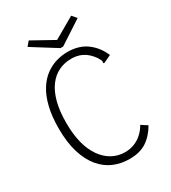

<svg xmlns="http://www.w3.org/2000/svg" viewBox="-191 -879 883 989"><g transform="rotate(-30 250.0 -385.0)"><path d="M285 10Q234 10 191 -8.5Q148 -27 115.5 -66Q83 -105 64.5 -165Q46 -225 46 -308Q46 -381 59.5 -435.5Q73 -490 96.5 -527Q120 -564 150 -586Q180 -608 213.5 -618Q247 -628 281 -628Q349 -628 394.5 -594.5Q440 -561 464 -505L424 -486L416 -483L413 -489Q416 -496 413 -502Q410 -508 402 -522Q376 -559 345 -574Q314 -589 279 -588Q241 -588 207 -572Q173 -556 147.5 -522.5Q122 -489 108 -437Q94 -385 94 -313Q94 -246 107.5 -194Q121 -142 146.5 -106Q172 -70 206.5 -51Q241 -32 282 -32Q312 -32 337.5 -42Q363 -52 383.5 -70.5Q404 -89 419 -115L455 -92Q426 -42 386 -16Q346 10 285 10ZM392 -780 415 -753 277 -663H261L117 -753L139 -779L267 -708Z"/></g></svg>

Font: Inconsolata Light
Style: Regular
Weight: 300
Designer: Raph Levien, Cyreal, Brenton Simpson
Foundry: Raph Levien, Cyreal, Google
Version: Version 3.001